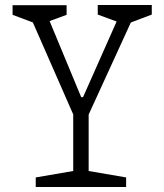

<svg xmlns="http://www.w3.org/2000/svg" viewBox="-20 -751 660 771"><path d="M93.5 -703 129 -654.5 30.5 -691.5V-730H247.5V-691.5L156.5 -658L164 -703L306 -361H313.5L466 -704.5L463.5 -659L372.5 -692.5V-731H589.5V-692.5L489 -654.5L525.5 -704.5L330.5 -279H279.5ZM123.5 -38.5 289.5 -67 274 -35V-316H336V-35L320.5 -67L486.5 -38.5V0H123.5Z"/></svg>

Font: Monaspace Xenon Var
Style: Regular
Weight: 400
Designer: Riley Cran and the Lettermatic Team
Version: Version 1.000 (Monaspace Xenon Var)